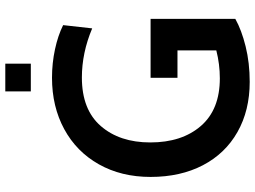

<svg xmlns="http://www.w3.org/2000/svg" viewBox="-136 -790 940 707"><g transform="rotate(-90 333.5 -436.0)"><path d="M36 -351Q36 -459 82.5 -541.5Q129 -624 212 -669Q295 -714 401 -714Q455 -714 506 -703Q557 -692 595 -673L583 -566Q493 -604 402 -604Q284 -604 223.5 -534.5Q163 -465 163 -352Q163 -236 223.5 -166Q284 -96 399 -96Q451 -96 502 -109V-252H401V-351H618V-39Q577 -16 516.5 -1Q456 14 386 14Q281 14 201.5 -31Q122 -76 79 -158.5Q36 -241 36 -351ZM351 -886H453V-792H351Z"/></g></svg>

Font: Cabin SemiBold
Style: Regular
Weight: 600
Designer: Pablo Impallari
Foundry: Pablo Impallari. http://www.impallari.com Igino Marini. http://www.ikern.com
Version: Version 2.001